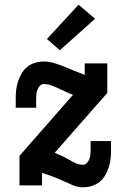

<svg xmlns="http://www.w3.org/2000/svg" viewBox="-20 -790 540 818"><path d="M334 8Q311 8 290 -1Q269 -10 248.5 -19.5Q228 -29 207 -37Q186 -45 165 -52L159 -53V0H63V-126L291 -386Q275 -392 260 -399Q245 -406 230 -413Q215 -420 199 -426Q183 -432 166 -432Q157 -432 150 -424.5Q143 -417 139.5 -408Q136 -399 135 -389.5Q134 -380 134 -370V-331H47V-370Q47 -389 49 -407.5Q51 -426 57 -443.5Q63 -461 72.5 -477.5Q82 -494 96.5 -505.5Q111 -517 129.5 -522.5Q148 -528 166 -528Q189 -528 211.5 -521Q234 -514 255 -505.5Q276 -497 297.5 -488Q319 -479 341 -471V-520H437V-394L213 -139Q228 -133 243 -126Q258 -119 272.5 -110.5Q287 -102 302 -95Q317 -88 334 -88Q343 -88 350 -95.5Q357 -103 360.5 -112Q364 -121 365 -130.5Q366 -140 366 -150V-189H453V-150Q453 -131 451 -112.5Q449 -94 443 -76.5Q437 -59 427.5 -42.5Q418 -26 403.5 -14.5Q389 -3 370.5 2.5Q352 8 334 8ZM235 -576 180 -624 315 -770 385 -710Z"/></svg>

Font: Iosevka Gothic
Style: Bold
Weight: 700
Monospace: yes
Designer: Belleve Invis
Foundry: Belleve Invis
Version: Version 15.5.1; ttfautohint (v1.8.4)